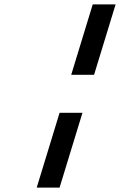

<svg xmlns="http://www.w3.org/2000/svg" viewBox="-20 -686 546 873"><path d="M250.9 -173 146.9 167H250.9L354.9 -173ZM401.6 -666 303.8 -346H407.8L505.6 -666Z"/></svg>

Font: Din Kursivschrift
Style: Condensed Italic Polish
Weight: 400
Version: Version 1.07